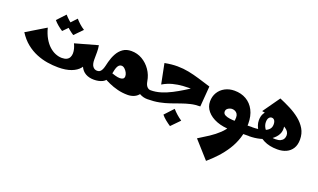

<svg xmlns="http://www.w3.org/2000/svg" viewBox="-92 -1086 3354 2025"><g transform="rotate(20 1585.0 -73.5)"><path d="M481 7Q421 7 358.5 -3Q296 -13 235 -38Q174 -63 119 -107Q64 -151 20 -220L236 -350Q253 -285 280 -238Q307 -191 340.5 -160.5Q374 -130 411 -115Q448 -100 484 -100Q517 -100 538 -111Q559 -122 568.5 -141.5Q578 -161 578.5 -185Q579 -209 572 -236Q565 -263 552 -289L806 -360Q813 -320 812.5 -284.5Q812 -249 812 -202L750 -172Q750 -118 718 -78Q686 -38 626 -15.5Q566 7 481 7ZM880 0Q825 0 785.5 -22.5Q746 -45 725.5 -90Q705 -135 705 -202H812Q812 -149 831 -124.5Q850 -100 880 -100L900 -50ZM390 -368Q362 -386 335.5 -408Q309 -430 289 -454L376 -547Q399 -521 423 -499.5Q447 -478 478 -458ZM515 -368Q487 -386 460.5 -408Q434 -430 414 -454L501 -547Q524 -521 548 -499.5Q572 -478 603 -458Z M1269 29Q1208 29 1154 15Q1100 1 1057 -18.5Q1014 -38 984 -55L1027 -134Q1048 -127 1077.5 -118Q1107 -109 1132 -109Q1152 -109 1166 -117.5Q1180 -126 1180 -148Q1180 -167 1169 -188Q1158 -209 1141 -224Q1124 -239 1107 -239Q1090 -239 1079 -229.5Q1068 -220 1061 -204.5Q1054 -189 1049.5 -170.5Q1045 -152 1041.5 -133Q1038 -114 1033 -97Q1017 -40 975 -20Q933 0 880 0V-100Q900 -100 912.5 -110.5Q925 -121 933 -139Q941 -157 946.5 -180Q952 -203 958 -227Q971 -278 995 -322Q1019 -366 1057 -393Q1095 -420 1151 -420Q1218 -420 1273.5 -387.5Q1329 -355 1367 -300Q1405 -245 1416 -177Q1418 -164 1419 -151Q1420 -138 1420 -124Q1420 -68 1398 -34.5Q1376 -1 1341.5 14Q1307 29 1269 29ZM1480 0Q1433 0 1393 -22.5Q1353 -45 1328.5 -90Q1304 -135 1304 -202L1416 -177Q1423 -137 1440.5 -118.5Q1458 -100 1480 -100L1500 -50Z M1480 0V-100Q1538 -100 1595.5 -118Q1653 -136 1708 -164.5Q1763 -193 1814 -224.5Q1865 -256 1909.5 -284.5Q1954 -313 1989.5 -331Q2025 -349 2050 -349L2032 -119Q1975 -119 1925 -107Q1875 -95 1826 -77.5Q1777 -60 1725 -42Q1673 -24 1613 -12Q1553 0 1480 0ZM1565 -195 1520 -420Q1598 -435 1663.5 -434.5Q1729 -434 1789.5 -422Q1850 -410 1913 -391Q1976 -372 2050 -349L2017 -260Q1961 -260 1904 -261.5Q1847 -263 1789.5 -259.5Q1732 -256 1675.5 -241.5Q1619 -227 1565 -195ZM1802 185Q1773 166 1744.5 143Q1716 120 1696 95L1787 -3Q1812 25 1837 47Q1862 69 1894 91Z M2513 0V-100Q2540 -100 2566.5 -100Q2593 -100 2620 -101L2640 -51L2620 -1Q2593 -1 2566.5 -0.5Q2540 0 2513 0ZM2285 400 2114 209Q2174 173 2230.5 135.5Q2287 98 2331 56.5Q2375 15 2401 -33Q2427 -81 2427 -139Q2427 -163 2417 -178.5Q2407 -194 2391 -201.5Q2375 -209 2358 -209Q2335 -209 2313.5 -195Q2292 -181 2292 -157Q2292 -133 2313.5 -121Q2335 -109 2368 -104.5Q2401 -100 2435 -100L2424 4Q2330 4 2259.5 -23Q2189 -50 2149.5 -97.5Q2110 -145 2110 -205Q2110 -261 2136.5 -305Q2163 -349 2210 -374Q2257 -399 2316 -399Q2391 -399 2448 -366Q2505 -333 2537.5 -270.5Q2570 -208 2570 -119Q2570 -32 2546 42.5Q2522 117 2481 181Q2440 245 2389.5 299.5Q2339 354 2285 400Z M2949 29Q2859 29 2795 -3.5Q2731 -36 2696.5 -87.5Q2662 -139 2662 -195Q2662 -243 2682.5 -275Q2703 -307 2733.5 -323Q2764 -339 2793 -339Q2836 -339 2868.5 -320Q2901 -301 2919 -268.5Q2937 -236 2937 -195Q2937 -153 2912 -117Q2887 -81 2843.5 -55Q2800 -29 2742.5 -14.5Q2685 0 2620 0V-100Q2656 -100 2692 -104.5Q2728 -109 2758 -120Q2788 -131 2806 -151.5Q2824 -172 2824 -205Q2824 -234 2812.5 -250Q2801 -266 2782 -266Q2763 -266 2750.5 -249.5Q2738 -233 2738 -201Q2738 -167 2757 -136Q2776 -105 2810.5 -85Q2845 -65 2893 -65Q2929 -65 2950.5 -75.5Q2972 -86 2982 -103.5Q2992 -121 2992 -143Q2992 -184 2951 -212Q2910 -240 2835.5 -260Q2761 -280 2662 -296L2797 -487Q2857 -462 2918 -431Q2979 -400 3029 -360Q3079 -320 3109.5 -268.5Q3140 -217 3140 -149Q3140 -90 3115.5 -50.5Q3091 -11 3048 9Q3005 29 2949 29Z"/></g></svg>

Font: Marhey
Style: Bold
Weight: 700
Designer: Nur Syamsi & Bustanul Arifin
Foundry: Namelatype
Version: Version 1.000